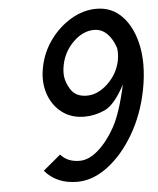

<svg xmlns="http://www.w3.org/2000/svg" viewBox="-52 -754 664 805"><g transform="rotate(-5 280.0 -351.0)"><path d="M366.2 -622.1Q319.3 -622.1 278.6 -582.3Q237.8 -542.5 226.6 -486.3Q223.1 -468.8 223.1 -453.1Q223.1 -418 244.4 -384Q265.6 -350.1 312.5 -350.1Q359.4 -350.1 401.6 -390.6Q443.8 -431.2 454.6 -486.3Q457.5 -502 457.5 -516.6Q457.5 -527.3 456.1 -537.6Q443.4 -577.1 420.2 -599.6Q397 -622.1 366.2 -622.1ZM294.9 -263.2Q239.7 -263.2 200.4 -293.2Q161.1 -323.2 144 -374Q134.3 -403.3 134.3 -436Q134.3 -460.4 139.6 -486.3Q151.9 -547.9 188.7 -598.4Q225.6 -648.9 277.1 -679.2Q328.6 -709.5 383.8 -709.5Q449.7 -709.5 493.7 -661.9Q537.6 -614.3 553.2 -533.2Q559.6 -498 559.6 -459.5Q559.6 -408.7 548.3 -351.6Q528.3 -251 480.7 -169.9Q433.1 -88.9 370.1 -41.3Q307.1 6.3 241.2 6.3Q154.8 6.3 105 -52.2L178.7 -113.8Q207.5 -80.6 258.8 -80.6Q297.4 -80.6 336.9 -115.2Q376.5 -149.9 408.4 -207Q440.4 -264.2 466.8 -383.8Q422.9 -301.3 380.9 -282.2Q338.9 -263.2 294.9 -263.2Z"/></g></svg>

Font: Qaz
Style: Italic
Weight: 400
Italic angle: -11.25°
Designer: GGBotNet
Foundry: f0n7
Version: 0.70